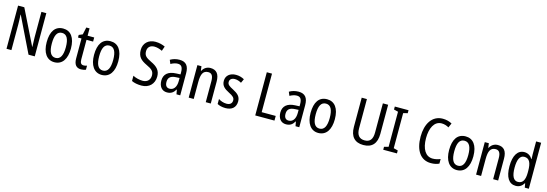

<svg xmlns="http://www.w3.org/2000/svg" viewBox="26 -1908 8734 3066"><g transform="rotate(15 4392.5 -375.0)"><path d="M547 0V-714H466V-294C466 -247 469 -187 471 -136H468L183 -714H80V0H161V-426C161 -477 158 -533 155 -585H159L444 0Z M1073 -269C1073 -450 997 -547 873 -547C740 -547 672 -446 672 -269C672 -98 745 10 871 10C1004 10 1073 -99 1073 -269ZM757 -269C757 -404 792 -475 873 -475C952 -475 989 -404 989 -269C989 -134 952 -62 873 -62C793 -62 757 -135 757 -269Z M1336 -62C1294 -62 1277 -90 1277 -148V-469H1386V-537H1277V-658H1223L1197 -538L1136 -512V-469H1194V-140C1194 -34 1238 10 1313 10C1343 10 1372 4 1392 -6V-72C1376 -66 1355 -62 1336 -62Z M1856 -269C1856 -450 1780 -547 1656 -547C1523 -547 1455 -446 1455 -269C1455 -98 1528 10 1654 10C1787 10 1856 -99 1856 -269ZM1540 -269C1540 -404 1575 -475 1656 -475C1735 -475 1772 -404 1772 -269C1772 -134 1735 -62 1656 -62C1576 -62 1540 -135 1540 -269Z M2520 -195C2520 -293 2469 -348 2366 -396C2273 -441 2242 -468 2242 -540C2242 -602 2282 -645 2352 -645C2396 -645 2441 -632 2484 -611L2511 -688C2469 -708 2414 -724 2351 -724C2236 -725 2154 -649 2155 -538C2155 -425 2210 -377 2306 -331C2402 -287 2434 -256 2434 -187C2434 -120 2390 -69 2311 -69C2257 -69 2195 -84 2149 -109V-22C2192 -1 2247 10 2312 10C2438 10 2520 -72 2520 -195Z M2797 -546C2740 -546 2687 -531 2644 -505L2670 -443C2710 -465 2748 -478 2786 -478C2843 -478 2870 -443 2870 -359V-324L2800 -321C2668 -316 2599 -256 2599 -150C2599 -58 2646 10 2733 10C2800 10 2840 -18 2873 -75H2876L2890 0H2952V-363C2952 -483 2906 -546 2797 -546ZM2813 -262 2870 -265V-213C2870 -113 2825 -58 2759 -58C2713 -58 2684 -87 2684 -151C2684 -220 2721 -258 2813 -262Z M3307 -547C3251 -547 3201 -518 3174 -464H3169L3159 -537H3092V0H3175V-279C3175 -413 3206 -474 3291 -474C3349 -474 3374 -431 3374 -347V0H3457V-360C3457 -488 3406 -547 3307 -547Z M3871 -145C3871 -228 3822 -266 3745 -307C3670 -345 3644 -365 3644 -408C3644 -450 3676 -477 3729 -477C3767 -477 3804 -464 3837 -445L3867 -511C3826 -534 3781 -547 3730 -547C3631 -547 3564 -492 3564 -405C3564 -321 3615 -283 3693 -243C3766 -207 3790 -182 3790 -141C3790 -92 3759 -62 3699 -62C3649 -62 3598 -81 3565 -104V-21C3598 -3 3643 10 3701 10C3807 10 3871 -45 3871 -145Z M4192 0H4510V-77H4278V-714H4192Z M4765 -546C4708 -546 4655 -531 4612 -505L4638 -443C4678 -465 4716 -478 4754 -478C4811 -478 4838 -443 4838 -359V-324L4768 -321C4636 -316 4567 -256 4567 -150C4567 -58 4614 10 4701 10C4768 10 4808 -18 4841 -75H4844L4858 0H4920V-363C4920 -483 4874 -546 4765 -546ZM4781 -262 4838 -265V-213C4838 -113 4793 -58 4727 -58C4681 -58 4652 -87 4652 -151C4652 -220 4689 -258 4781 -262Z M5436 -269C5436 -450 5360 -547 5236 -547C5103 -547 5035 -446 5035 -269C5035 -98 5108 10 5234 10C5367 10 5436 -99 5436 -269ZM5120 -269C5120 -404 5155 -475 5236 -475C5315 -475 5352 -404 5352 -269C5352 -134 5315 -62 5236 -62C5156 -62 5120 -135 5120 -269Z M6198 -232V-714H6111V-232C6111 -121 6070 -67 5981 -67C5893 -67 5847 -119 5847 -231V-714H5761V-232C5761 -73 5837 10 5979 10C6125 10 6198 -75 6198 -232Z M6535 0V-49L6464 -67V-647L6535 -665V-714H6308V-665L6379 -647V-67L6308 -49V0Z M7102 -648C7147 -648 7187 -634 7221 -614L7253 -687C7208 -712 7156 -725 7101 -725C6922 -725 6830 -565 6830 -358C6830 -129 6927 10 7095 10C7151 10 7193 1 7232 -18V-94C7193 -78 7152 -67 7106 -67C6988 -67 6920 -177 6920 -357C6920 -519 6979 -648 7102 -648Z M7726 -269C7726 -450 7650 -547 7526 -547C7393 -547 7325 -446 7325 -269C7325 -98 7398 10 7524 10C7657 10 7726 -99 7726 -269ZM7410 -269C7410 -404 7445 -475 7526 -475C7605 -475 7642 -404 7642 -269C7642 -134 7605 -62 7526 -62C7446 -62 7410 -135 7410 -269Z M8058 -547C8002 -547 7952 -518 7925 -464H7920L7910 -537H7843V0H7926V-279C7926 -413 7957 -474 8042 -474C8100 -474 8125 -431 8125 -347V0H8208V-360C8208 -488 8157 -547 8058 -547Z M8499 10C8560 10 8602 -20 8632 -69H8636L8648 0H8715V-760H8632V-543C8632 -523 8633 -494 8635 -468H8631C8602 -517 8556 -547 8497 -547C8388 -547 8323 -448 8323 -268C8323 -86 8387 10 8499 10ZM8516 -60C8443 -60 8408 -132 8408 -267C8408 -399 8442 -474 8515 -474C8599 -474 8632 -408 8632 -272V-246C8632 -122 8596 -60 8516 -60Z"/></g></svg>

Font: Noto Sans Lao UI Cond
Style: Regular
Weight: 400
Width: 3
Designer: Monotype Design Team
Foundry: Monotype Imaging Inc.
Version: Version 2.000